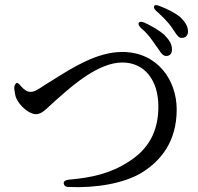

<svg xmlns="http://www.w3.org/2000/svg" viewBox="-20 -789 790 765"><path d="M602 -606C605 -603 609 -597 612 -592C622 -577 630 -565 644 -566C659 -567 666 -578 665 -594C665 -612 656 -628 635 -650C617 -666 588 -684 555 -699C543 -704 535 -703 533 -698C530 -693 533 -686 542 -677C570 -654 587 -628 602 -606ZM37 -435C39 -421 40 -408 46 -395C58 -369 95 -334 123 -334C142 -334 157 -347 182 -371C192 -380 206 -393 219 -404C271 -450 374 -540 467 -540C556 -540 611 -470 611 -364C611 -262 569 -193 493 -145C421 -98 346 -81 253 -73C240 -71 233 -67 234 -58C235 -50 241 -44 254 -44C364 -39 475 -59 543 -100C625 -150 684 -229 684 -353C684 -470 607 -582 467 -582C367 -582 270 -520 195 -473L158 -450C123 -426 113 -423 101 -423C89 -423 76 -431 63 -446C55 -457 48 -461 44 -457C39 -452 36 -445 37 -435ZM604 -744C630 -721 650 -700 665 -679C667 -675 672 -668 675 -664C685 -648 693 -637 705 -638C721 -638 730 -650 729 -666C728 -685 718 -702 697 -722C679 -736 651 -752 616 -765C604 -770 596 -770 594 -764C592 -758 595 -752 604 -744Z"/></svg>

Font: 寒蝉锦书宋 CompactLight
Style: Bold
Weight: 400
Width: 4
Designer: 寒蝉锦书宋{Warren} 思源宋体{Ryoko NISHIZUKA 西塚涼子 (kana & ideographs); Frank Grießhammer (Latin, Greek & Cyrillic); Wenlong ZHANG 
Foundry: Adobe & ChillType
Version: Version 2.000;Glyphs 3.1.1 (3135)